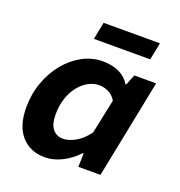

<svg xmlns="http://www.w3.org/2000/svg" viewBox="-126 -787 852 907"><g transform="rotate(20 300.0 -334.0)"><path d="M197.3 12Q122.9 12 78.8 -37.7Q34.7 -87.4 34.7 -179.9Q34.7 -247.8 56.3 -307.4Q78 -367 115.2 -412Q152.5 -457 200.2 -482.5Q248 -508.1 301 -508.1Q350.1 -508.1 385.3 -490.7Q420.6 -473.2 437.6 -443H441.6L462.9 -496.1H572.6L473.3 0H362L364.1 -68.1H360.1Q325 -30.8 282.1 -9.4Q239.2 12 197.3 12ZM247.9 -99.7Q276.1 -99.7 309.6 -118.3Q343 -136.9 372.1 -176.4L408.4 -348.9Q394.4 -374.2 370.4 -385.3Q346.5 -396.4 325.4 -396.4Q295.8 -396.4 268.8 -381.4Q241.8 -366.4 220.9 -339.4Q200 -312.4 188.2 -276.1Q176.4 -239.9 176.4 -197.4Q176.4 -146.7 196 -123.2Q215.7 -99.7 247.9 -99.7ZM224.4 -593.2 241.6 -680.1H524.7L507.5 -593.2Z"/></g></svg>

Font: SourceCodeVF
Style: Italic
Weight: 200
Italic angle: -11°
Monospace: yes
Designer: Paul D. Hunt, Teo Tuominen
Foundry: Adobe
Version: Version 1.026;hotconv 1.1.0;makeotfexe 2.6.0